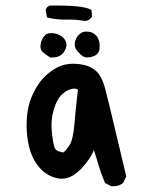

<svg xmlns="http://www.w3.org/2000/svg" viewBox="-20 -639 540 683"><path d="M375.5 22.9 356 13.2 354 12.2 353 10.3Q339.4 -21.5 329.1 -55.7Q327.1 -63.5 324.5 -72Q321.8 -80.6 319.1 -88.9Q316.4 -97.2 314 -105Q301.8 -74.2 271.5 -41.5Q230.5 2.4 189.5 -3.9Q149.4 -10.3 121.6 -41.5Q94.2 -72.3 83 -118.7Q72.3 -164.6 75.2 -214.4Q76.2 -231 78.9 -246.6Q81.5 -262.2 86.2 -276.9Q90.8 -291.5 97.2 -305.2Q106.9 -325.7 118.7 -342.3Q130.4 -358.9 144.5 -371.6Q172.9 -397 199.2 -405.8Q226.1 -415 260.7 -411.1Q296.4 -407.2 318.4 -389.2Q341.3 -371.6 354 -323.7Q366.2 -277.8 386.7 -189.9Q407.2 -102.1 428.7 -13.2L429.2 -11.2L428.2 -9.3L418.5 10.3L418 11.7L417 12.2Q401.4 25.4 377.4 23.4H376.5ZM205.6 -96.7Q210 -100.1 215.3 -106.4Q220.7 -112.8 227.1 -122.1Q233.4 -131.3 238 -151.6Q242.7 -171.9 245.1 -201.7Q250 -261.2 257.3 -320.3Q248 -326.2 233.4 -322.3Q214.8 -317.9 198.2 -300.8Q189.5 -292 182.6 -278.6Q175.8 -265.1 170.9 -247.6Q160.2 -211.4 164.1 -172.4Q168 -133.3 173.8 -114.7Q178.7 -100.1 205.6 -96.7ZM157.2 -435.5Q143.1 -444.3 132.8 -453.1Q120.6 -463.9 125 -484.9Q129.4 -503.9 140.6 -514.2Q152.8 -524.9 177.2 -519.5Q189 -516.6 197.5 -511Q206.1 -505.4 211.4 -496.6Q222.7 -478.5 208.5 -455.6Q194.3 -432.6 159.7 -434.6H158.2ZM287.6 -434.6Q284.7 -435.1 282 -435.8Q279.3 -436.5 276.6 -438Q273.9 -439.5 271.2 -441.7Q268.6 -443.8 265.9 -446Q263.2 -448.2 260.3 -451.7Q243.7 -467.8 246.1 -485.8Q248.5 -503.9 260.7 -515.6Q273.4 -528.8 293.9 -526.4Q298.3 -525.9 302 -524.9Q305.7 -523.9 309.1 -522.2Q312.5 -520.5 315.7 -518.3Q318.8 -516.1 321.3 -513.2Q323.7 -510.3 326.2 -507.3Q331.5 -499 333.5 -488.3Q335.4 -477.5 334 -464.8Q332 -450.2 320.1 -442.6Q308.1 -435.1 288.1 -434.6ZM280.3 -564.5Q249.5 -570.3 216.8 -569.3Q183.1 -568.4 150.9 -576.2L147.5 -577.1L146.5 -581.1L142.6 -602.5L142.1 -605L143.6 -606.9L147.5 -612.8L147.9 -613.8L148.9 -614.3L154.8 -618.2L156.2 -619.1H158.2Q272.9 -621.1 302.7 -605L305.2 -603.5L305.7 -600.1L307.6 -582.5V-580.6L306.6 -578.6Q296.9 -564.5 281.2 -564.5H280.8Z"/></svg>

Font: NaikaiFont
Style: SemiBold
Weight: 600
Version: Version 1.89